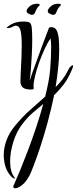

<svg xmlns="http://www.w3.org/2000/svg" viewBox="-39 -537 410 1025"><path d="M43 468Q32 468 32 459Q32 453 36 448Q50 417 69.5 369.5Q89 322 111 264Q133 206 154 143Q175 80 192 18Q165 40 137 64Q109 88 83 122Q50 163 32.5 219.5Q15 276 15 324Q15 382 39 411Q42 414 42 415Q42 415 41.5 415.5Q41 416 40 416Q36 416 30.5 413Q25 410 20 404Q0 383 -9.5 353.5Q-19 324 -19 290Q-19 251 -4 211Q11 171 40 136Q81 86 123 49Q165 12 202 -21Q212 -60 219 -97Q226 -134 229 -167Q232 -203 233 -232.5Q234 -262 234 -286Q234 -313 231 -332Q215 -310 199 -275Q183 -240 169.5 -202Q156 -164 148 -130.5Q140 -97 140 -78Q140 -74 140.5 -71Q141 -68 141 -65Q141 -59 127 -59Q96 -59 83 -70Q70 -81 70 -103Q70 -124 72 -156.5Q74 -189 75.5 -225.5Q77 -262 77 -295Q77 -352 70 -376Q63 -400 46 -400Q38 -400 27 -393.5Q16 -387 2 -387Q-3 -387 -5 -390Q-4 -388 4.5 -396Q13 -404 33.5 -413Q54 -422 90 -422Q108 -422 117.5 -417.5Q127 -413 130 -393Q133 -373 133 -326Q133 -291 131 -248.5Q129 -206 126 -168Q123 -130 119 -105Q125 -124 136 -155Q147 -186 160.5 -222.5Q174 -259 186.5 -293.5Q199 -328 209 -353Q219 -378 222 -387V-388Q222 -389 222.5 -389Q223 -389 223 -390V-389Q226 -392 235 -392Q256 -392 264.5 -373Q273 -354 275 -326Q277 -298 277 -271Q277 -225 271.5 -174.5Q266 -124 258 -72Q278 -92 295 -114Q312 -136 324 -161Q329 -173 337 -181Q345 -189 349 -189Q351 -189 351 -185Q351 -178 344 -163Q325 -117 300.5 -85.5Q276 -54 250 -29Q234 48 214 121Q194 194 174 253.5Q154 313 139 351.5Q124 390 119 399Q99 436 77.5 452Q56 468 43 468ZM245 -458Q236 -458 223 -466Q216 -470 216 -479Q216 -488 231.5 -502.5Q247 -517 272 -517Q286 -517 286 -511Q286 -507 281 -504Q272 -496 267.5 -485Q263 -474 259 -466Q255 -458 245 -458ZM132 -458Q123 -458 110 -466Q103 -470 103 -479Q103 -488 118.5 -502.5Q134 -517 159 -517Q173 -517 173 -511Q173 -507 168 -504Q159 -496 154.5 -485Q150 -474 146 -466Q142 -458 132 -458Z"/></svg>

Font: Comforter
Style: Regular
Weight: 400
Designer: Robert E. Leuschke
Foundry: Robert E. Leuschke
Version: Version 1.013; ttfautohint (v1.8.3)